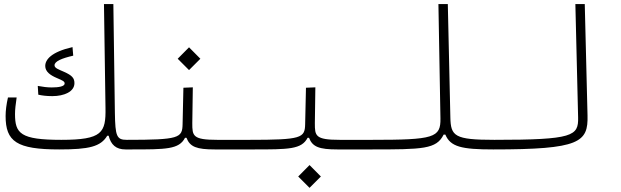

<svg xmlns="http://www.w3.org/2000/svg" viewBox="-20 -713 2970 918"><path d="M263.2 1.5C405.8 1.5 461.4 -11.7 492.7 -64H499.5C510.3 -21 534.7 1.5 580.1 1.5C603.5 1.5 620.1 -3.9 620.1 -22.9C620.1 -38.1 610.8 -44.4 585.9 -44.4C537.6 -44.4 531.2 -62 529.3 -172.4L522 -693.4H477.1L484.4 -196.8C486.3 -78.6 469.2 -44.4 272.9 -44.4C77.6 -44.4 51.8 -74.7 51.8 -168C51.8 -188.5 54.7 -214.4 59.6 -247.1H18.1C10.7 -214.8 6.8 -184.1 6.8 -158.2C6.8 -36.6 59.1 1.5 263.2 1.5ZM230.5 -253.4C286.1 -253.4 335.9 -274.4 335.9 -315.4C335.9 -339.4 324.7 -352.5 286.1 -369.6C259.8 -381.3 240.7 -387.2 240.7 -400.9C240.7 -419.9 276.4 -434.6 330.1 -446.8L326.7 -487.8C224.6 -464.4 196.3 -427.7 196.3 -397.5C196.3 -370.1 221.2 -353 251 -340.3C282.2 -327.1 289.1 -323.2 289.1 -313.5C289.1 -299.8 260.7 -294.9 227.5 -294.9C204.1 -294.9 185.5 -297.9 160.6 -302.2L163.1 -260.3C180.7 -256.3 201.7 -253.4 230.5 -253.4Z M580.1 1.5C587.4 1.5 594.7 1.5 602.1 1.5C774.9 1.5 835.9 1.5 864.7 -54.2H871.6C888.2 -10.7 919.9 1.5 1007.3 1.5H1166C1189.5 1.5 1203.6 -2.4 1203.6 -22C1203.6 -42 1196.8 -44.4 1171.9 -44.4H1018.6C900.9 -44.4 899.4 -63.5 899.4 -124L901.9 -295.4L856.9 -293.5L853 -119.1C851.6 -53.2 836.4 -44.4 585.9 -44.4ZM883.8 -377.9 938 -432.1 883.8 -486.8 829.6 -432.1Z M1166 1.5C1173.3 1.5 1180.7 1.5 1188 1.5C1360.8 1.5 1421.9 1.5 1450.7 -54.2H1457.5C1474.1 -10.7 1505.9 1.5 1593.3 1.5H1752C1775.4 1.5 1789.6 -2.4 1789.6 -22C1789.6 -42 1782.7 -44.4 1757.8 -44.4H1604.5C1486.8 -44.4 1485.4 -63.5 1485.4 -124L1487.8 -295.4L1442.9 -293.5L1439 -119.1C1437.5 -53.2 1422.4 -44.4 1171.9 -44.4ZM1460 185.1 1514.2 130.9 1460 76.2 1405.8 130.9Z M1752 1.5C2002.9 1.5 2066.4 0.5 2101.1 -69.3H2109.4C2133.8 -11.2 2186.5 1.5 2337.9 1.5C2366.2 1.5 2380.4 -2 2380.4 -23.4C2380.4 -38.6 2368.7 -44.4 2343.8 -44.4C2153.3 -44.4 2135.3 -62 2133.3 -150.9L2121.1 -693.4H2076.2L2085.9 -146.5C2087.4 -54.2 2054.2 -44.4 1757.8 -44.4C1738.3 -44.4 1723.6 -42 1723.6 -23.4C1723.6 -7.8 1732.9 1.5 1752 1.5Z M2337.9 1.5C2752.9 1.5 2792.5 -32.7 2789.1 -161.1L2775.9 -693.4H2731L2744.1 -151.4C2746.1 -63 2721.2 -44.4 2343.8 -44.4C2324.2 -44.4 2311 -39.6 2311 -21C2311 -5.4 2318.8 1.5 2337.9 1.5Z"/></svg>

Font: Cascadia Code PL ExtraLight
Style: Regular
Weight: 200
Monospace: yes
Designer: Aaron Bell
Foundry: Saja Typeworks
Version: Version 2404.023